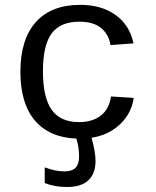

<svg xmlns="http://www.w3.org/2000/svg" viewBox="-20 -558 640 786"><path d="M63.5 -264.6Q63.5 -396.5 126.5 -467.3Q189.5 -538.1 308.6 -538.1Q396 -538.1 453.6 -496.3Q511.2 -454.6 526.4 -380.4L432.6 -373.5Q424.8 -418 393.6 -443.6Q362.3 -469.2 304.7 -469.2Q227.5 -469.2 191.7 -421.4Q155.8 -373.5 155.8 -266.6Q155.8 -158.2 191.7 -108.2Q227.5 -58.1 304.2 -58.1Q356.9 -58.1 391.6 -84Q426.3 -109.9 434.6 -163.1L527.3 -157.2Q518.6 -94.2 471.7 -49.6Q424.8 -4.9 355 5.9Q371.1 66.4 371.1 100.1Q371.1 152.3 342 179.9Q313 207.5 254.4 207.5Q204.1 207.5 163.1 191.4V127Q205.6 143.6 243.7 143.6Q274.9 143.6 289.3 128.7Q303.7 113.8 303.7 83Q303.7 43.9 292.5 9.3Q181.6 4.9 122.6 -64.9Q63.5 -134.8 63.5 -264.6Z"/></svg>

Font: Liberation Mono
Style: Regular
Weight: 400
Monospace: yes
Designer: Steve Matteson
Foundry: Ascender Corporation
Version: Version 2.1.5